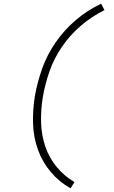

<svg xmlns="http://www.w3.org/2000/svg" viewBox="-20 -861 616 1042"><path d="M363 161 384 127Q329 95 288 45.5Q247 -4 226 -65.5Q205 -127 203 -195.5Q201 -264 212 -332Q224 -403 248.5 -473.5Q273 -544 316.5 -607.5Q360 -671 419 -721.5Q478 -772 547 -806L529 -841Q455 -806 392 -752.5Q329 -699 282 -631Q235 -563 208.5 -488Q182 -413 169 -338Q157 -263 159.5 -188.5Q162 -114 186.5 -47Q211 20 256.5 73.5Q302 127 363 161Z"/></svg>

Font: Iosevka Sparkle XLtObl
Style: Regular
Weight: 200
Italic angle: -9°
Designer: Belleve Invis
Foundry: Belleve Invis
Version: Version 4.5.0; ttfautohint (v1.8.3)